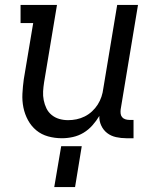

<svg xmlns="http://www.w3.org/2000/svg" viewBox="-20 -550 640 775"><path d="M230 8Q201 8 174 0.5Q147 -7 126.5 -24Q106 -41 93 -65Q80 -89 74.5 -116Q69 -143 70.5 -172Q72 -201 76 -230L114 -457H63V-530H210L158 -218Q155 -199 154 -181Q153 -163 156.5 -145.5Q160 -128 167.5 -112.5Q175 -97 188.5 -86Q202 -75 219 -70Q236 -65 255 -65Q272 -65 289 -68.5Q306 -72 322 -80Q338 -88 351.5 -100.5Q365 -113 374.5 -128Q384 -143 389.5 -159.5Q395 -176 397 -193L453 -530H537L467 -108Q466 -99 467 -91Q468 -83 473 -77Q478 -71 486 -68.5Q494 -66 502 -66H519V8H490Q469 8 448.5 3.5Q428 -1 412.5 -13Q397 -25 388.5 -43.5Q380 -62 381 -82Q369 -62 353 -44Q337 -26 317 -14Q297 -2 274.5 3Q252 8 230 8ZM199 205 227 40H310L283 205Z"/></svg>

Font: Iosevka Curly Slab Extended
Style: Italic
Weight: 400
Width: 7
Italic angle: -9°
Monospace: yes
Designer: Belleve Invis
Foundry: Belleve Invis
Version: Version 11.1.0; ttfautohint (v1.8.3)